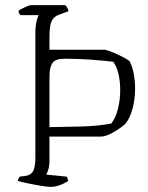

<svg xmlns="http://www.w3.org/2000/svg" viewBox="-20 -729 577 749"><path d="M177 0Q167 0 141.5 -4Q116 -8 90 -13.5Q64 -19 50 -23Q50 -28 52.5 -33Q55 -38 57 -40L80 -43Q98 -45 108 -59.5Q118 -74 118 -116V-599Q118 -627 122.5 -645.5Q127 -664 131 -670H59Q57 -673 55 -676.5Q53 -680 52 -687Q58 -692 76.5 -700.5Q95 -709 102 -709H235Q237 -706 241.5 -700Q246 -694 247 -685L211 -672Q190 -665 181.5 -647Q173 -629 173 -584V-535H390Q403 -532 422 -524Q441 -516 458.5 -507Q476 -498 485 -491Q497 -468 502 -440Q507 -412 507 -384Q507 -344 497.5 -307Q488 -270 470 -247Q453 -231 423.5 -213.5Q394 -196 371 -196H173V-104Q173 -82 168.5 -67.5Q164 -53 160 -48L240 -40Q242 -37 243.5 -32.5Q245 -28 246 -23Q210 0 177 0ZM173 -233Q231 -234 296 -235.5Q361 -237 414 -247Q432 -270 440.5 -306Q449 -342 449 -377Q449 -410 442.5 -439Q436 -468 422 -488Q382 -493 330.5 -496.5Q279 -500 233 -500Q196 -500 184.5 -483Q173 -466 173 -430Z"/></svg>

Font: Texturina 72pt Thin
Style: Regular
Weight: 100
Designer: Guillermo Torres Carreño
Foundry: Omnibus-Type
Version: Version 1.002; ttfautohint (v1.8.3)